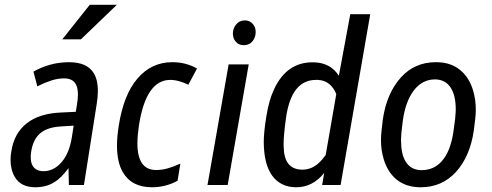

<svg xmlns="http://www.w3.org/2000/svg" viewBox="-20 -770 2046 799"><path d="M279.3 -200.7 286.6 -247.1 237.3 -244.1Q177.7 -241.2 147.9 -215.8Q118.2 -190.4 110.4 -142.6Q107.9 -127.9 107.9 -116.2Q107.9 -91.8 117.2 -78.1Q131.3 -57.6 161.1 -57.6Q203.1 -57.6 235.4 -94.2Q268.6 -131.3 279.3 -200.7ZM266.6 -511.2Q341.3 -511.2 369.1 -467.3Q387.7 -438 387.2 -390.1Q387.2 -366.7 382.8 -339.4L329.6 -2L329.1 0H327.6H268.1H266.6V-1.5L265.1 -70.3Q250 -49.8 235.4 -35.2Q220.7 -20.5 204.1 -10.7Q171.4 9.3 126.5 9.3Q66.9 9.3 41.5 -33.7Q23.9 -64 23.9 -105Q23.9 -122.1 27.3 -141.1Q39.1 -216.3 91.8 -257.3Q144.5 -298.3 234.4 -301.8L295.4 -304.7L300.3 -334.5Q304.2 -357.9 304.2 -376.5Q304.2 -403.8 295.9 -418.9Q282.2 -444.3 245.6 -443.8Q220.7 -443.8 193.8 -435.1Q166.5 -426.3 137.2 -411.6L135.3 -410.6L134.8 -412.6L119.6 -470.2L119.1 -471.7L120.6 -472.7Q152.3 -490.7 189.7 -501Q227.1 -511.2 266.6 -511.2ZM353.5 -750H466.3L316.9 -606.4H239.3Z M719.2 -18.1 717.8 -17.1Q668.5 9.3 612.3 9.3Q527.3 9.3 490.7 -54.2Q467.3 -94.7 466.8 -163.1Q466.8 -200.7 474.1 -246.1Q494.1 -376 552.2 -443.4Q610.4 -511.2 696.8 -511.2H697.3Q728.5 -511.2 753.9 -503.9Q779.8 -496.6 798.3 -485.8L799.8 -484.9L798.8 -482.9L765.1 -419.9L764.2 -417L761.7 -418.5Q742.7 -427.2 725.6 -432.1Q706.5 -437.5 688.5 -437.5Q587.4 -437.5 558.1 -247.6Q551.8 -205.1 551.8 -173.8Q551.8 -62.5 629.4 -62.5Q654.3 -62.5 677.7 -69.3Q702.1 -76.2 726.6 -87.4L730.5 -88.9L730 -85.4L719.2 -19.5Z M961.4 -596.2Q949.2 -609.9 949.2 -629.9Q949.2 -631.3 949.2 -632.8Q950.2 -653.3 962.9 -668.5Q975.6 -684.1 997.1 -685.1Q998.5 -685.1 999.5 -685.1Q1018.6 -685.1 1031.7 -670.9Q1044.4 -656.7 1043.9 -636.7Q1043.9 -635.3 1043.9 -633.8Q1043 -612.8 1030.3 -597.7Q1017.6 -582.5 996.1 -582Q994.6 -582 993.2 -582Q973.6 -582 961.4 -596.2ZM927.2 0H925.8H845.7H843.3L843.8 -2L931.2 -500.5V-502H932.6H1013.2H1015.1L1014.6 -499.5L927.7 -1.5Z M1169.9 -277.3Q1160.2 -207.5 1160.2 -168.5Q1160.2 -162.1 1160.6 -156.2Q1163.1 -65.4 1236.3 -64Q1237.8 -64 1239.7 -64Q1264.2 -64 1287.1 -77.1Q1311 -90.8 1335.4 -125L1379.4 -378.4Q1356.4 -435.1 1302.7 -437.5Q1299.3 -437.5 1295.4 -437.5Q1245.1 -437.5 1214.4 -400.4Q1181.2 -360.4 1169.9 -277.3ZM1121.6 -400.9Q1173.8 -510.7 1280.3 -510.7Q1283.7 -510.7 1286.6 -510.7Q1355.5 -508.8 1390.1 -454.6L1437.5 -710V-710.9H1439H1519H1520.5V-709.5L1397.5 -1L1397 0H1396H1322.3H1320.8V-1.5L1329.1 -50.3Q1281.2 9.3 1212.9 9.3Q1211.9 9.3 1210.4 9.3Q1147 8.3 1112.3 -39.6Q1078.1 -87.4 1077.6 -178.7Q1077.6 -219.7 1088.4 -285.6Q1099.1 -354 1121.6 -400.9Z M1655.8 -263.7 1650.4 -217.8 1648.9 -192.9Q1648.9 -189 1648.9 -185.1Q1648.9 -128.9 1668 -97.7Q1688.5 -64 1730 -62Q1732.9 -62 1735.4 -62Q1785.6 -62 1818.8 -99.6Q1854.5 -139.6 1866.7 -220.7L1874 -274.9L1876.5 -308.1Q1876.5 -312 1876.5 -315.4Q1876.5 -372.1 1856.4 -403.8Q1835.4 -437.5 1794.4 -439.5Q1792 -439.5 1789.6 -439.5Q1738.3 -439.5 1703.1 -395Q1666.5 -347.7 1655.8 -263.7ZM1567.9 -227.1 1573.2 -273.4Q1588.9 -381.3 1647.9 -447.3Q1705.6 -511.2 1793.5 -511.2Q1796.4 -511.2 1799.8 -511.2Q1857.4 -509.8 1895 -478.5Q1932.6 -447.8 1948.7 -393.6Q1960 -356.4 1960 -314Q1960 -294.4 1957.5 -273.9L1951.7 -226.6Q1936 -119.1 1877.4 -54.2Q1818.8 9.3 1731 9.3Q1728 9.3 1725.1 9.3Q1668 7.8 1630.4 -22.9Q1592.8 -53.7 1576.7 -107.9Q1565.4 -145 1565.4 -187Q1565.4 -206.5 1567.9 -227.1Z"/></svg>

Font: MAUL Condensed Italic
Style: Condenced Regular Italic
Weight: 400
Italic angle: -12°
Designer: MAUL
Version: Version 1.0; 2020; ttfautohint (v1.8.3)